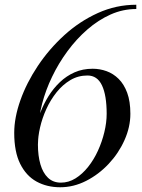

<svg xmlns="http://www.w3.org/2000/svg" viewBox="-20 -780 600 810"><path d="M234 10Q178 10 134.2 -14Q90.5 -38 65.2 -88.8Q40 -139.5 40 -219.5Q40 -283.5 66 -357Q92 -430.5 139.5 -501.8Q187 -573 251.2 -631.5Q315.5 -690 392.8 -725Q470 -760 555 -760V-742Q498.5 -742 446.5 -718.8Q394.5 -695.5 348.5 -655.5Q302.5 -615.5 264.8 -564.2Q227 -513 199.8 -456.2Q172.5 -399.5 157.8 -342.8Q143 -286 143 -235.5L140 -170Q140 -123 150.5 -86.8Q161 -50.5 182.5 -30Q204 -9.5 237 -9.5Q269.5 -9.5 298.5 -27.5Q327.5 -45.5 351.8 -76Q376 -106.5 393.2 -144.2Q410.5 -182 420.2 -222.5Q430 -263 430 -300Q430 -378 410.2 -419.8Q390.5 -461.5 349 -461.5Q309.5 -461.5 276.8 -442Q244 -422.5 218.5 -390.5Q193 -358.5 175.5 -320Q158 -281.5 149 -242.2Q140 -203 140 -170H123Q123 -199.5 129.8 -234.2Q136.5 -269 150.2 -305Q164 -341 184.5 -374Q205 -407 232.5 -433.2Q260 -459.5 294.5 -474.8Q329 -490 371 -490Q401 -490 429.5 -479.8Q458 -469.5 480.5 -447.2Q503 -425 516.5 -388.8Q530 -352.5 530 -300Q530 -244 505.2 -188.8Q480.5 -133.5 438.5 -88.8Q396.5 -44 343.5 -17Q290.5 10 234 10Z"/></svg>

Font: Bodoni Moda 11pt
Style: Italic
Weight: 400
Italic angle: -13°
Version: Version 2.004